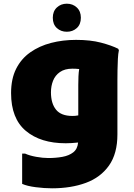

<svg xmlns="http://www.w3.org/2000/svg" viewBox="-20 -780 724 1040"><path d="M262 240Q220 240 173.5 234Q127 228 100 216V52H116Q140 63 176 69.5Q212 76 242 76Q283 76 318.5 69.5Q354 63 377 45Q400 27 403 -8Q384 -6 367.5 -5Q351 -4 336 -4Q200 -4 120 -71Q40 -138 40 -276Q40 -353 67.5 -407.5Q95 -462 144 -496.5Q193 -531 256.5 -547.5Q320 -564 392 -564Q470 -564 527 -549Q584 -534 620 -516L624 -508Q620 -490 618.5 -460.5Q617 -431 616.5 -400.5Q616 -370 616 -348V-52Q616 52 570.5 116.5Q525 181 445 210.5Q365 240 262 240ZM256 -280Q256 -220 283.5 -186Q311 -152 372 -152Q379 -152 386.5 -152.5Q394 -153 404 -155V-320Q404 -344 405 -366.5Q406 -389 409 -406Q401 -407 391.5 -407.5Q382 -408 372 -408Q331 -408 305 -390Q279 -372 267.5 -343Q256 -314 256 -280ZM342 -608Q310 -608 288 -628Q266 -648 266 -684Q266 -719 288 -739.5Q310 -760 342 -760Q374 -760 396 -739.5Q418 -719 418 -684Q418 -648 396 -628Q374 -608 342 -608Z"/></svg>

Font: Kufam Black
Style: Regular
Weight: 900
Designer: Wael Morcos, Artur Schmal
Foundry: Original Type
Version: Version 1.301; ttfautohint (v1.8.3)